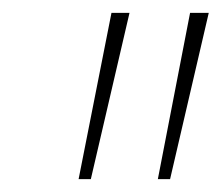

<svg xmlns="http://www.w3.org/2000/svg" viewBox="-20 -734 344 298"><path d="M121 -456 181 -714H153L102 -456ZM244 -456 304 -714H275L225 -456Z"/></svg>

Font: Noto Sans Display SemiCondensed Thin
Style: Italic
Weight: 250
Width: 4
Designer: Monotype Design team
Foundry: Monotype Imaging Inc.
Version: 1.000